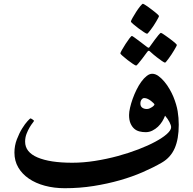

<svg xmlns="http://www.w3.org/2000/svg" viewBox="-20 -995 1024 1019"><path d="M928.7 -332.5Q928.7 -257.3 907.2 -208.3Q885.7 -159.2 839.4 -132.3Q794.9 -106.4 738.5 -81.8Q682.1 -57.1 616.2 -38.3Q550.3 -19.5 476.6 -7.8Q402.8 3.9 323.7 3.9Q267.1 3.9 218 -9.3Q168.9 -22.5 133.1 -47.1Q97.2 -71.8 76.9 -106.4Q56.6 -141.1 56.6 -185.1Q56.6 -221.7 69.3 -254.9Q82 -288.1 97.4 -313Q112.8 -337.9 126.2 -352.3Q139.6 -366.7 141.6 -366.7Q143.1 -366.7 146.2 -365Q149.4 -363.3 152.6 -361.1Q155.8 -358.9 158.2 -356.7Q160.6 -354.5 160.6 -354Q160.6 -352.1 153.1 -342.5Q145.5 -333 137 -318.6Q128.4 -304.2 120.8 -284.7Q113.3 -265.1 113.3 -243.2Q113.3 -187.5 179.2 -159.4Q245.1 -131.3 363.3 -131.3Q422.4 -131.3 484.4 -141.1Q546.4 -150.9 604.7 -166.7Q663.1 -182.6 714.6 -202.4Q766.1 -222.2 804.9 -243.2Q843.8 -264.2 866 -284.2Q888.2 -304.2 888.2 -319.8Q888.2 -330.1 879.4 -347.2Q870.6 -364.3 856 -380.9Q850.6 -366.2 841.1 -350.6Q831.5 -335 818.4 -322.5Q805.2 -310.1 788.6 -301.8Q772 -293.5 753.4 -293.5Q735.8 -293.5 719.7 -297.6Q703.6 -301.8 691.9 -312.3Q680.2 -322.8 672.6 -340.3Q665 -357.9 665 -384.3Q665 -400.9 670.2 -423.3Q675.3 -445.8 684.1 -470.5Q692.9 -495.1 704.6 -518.8Q716.3 -542.5 730 -561.3Q743.7 -580.1 758.5 -591.8Q773.4 -603.5 788.1 -603.5Q804.2 -603.5 820.8 -591.6Q837.4 -579.6 852.5 -561.5Q867.7 -543.5 880.1 -521.7Q892.6 -500 900.4 -481Q917 -439.9 922.9 -405Q928.7 -370.1 928.7 -332.5ZM745.1 -474.6Q737.8 -474.6 731.4 -466.6Q725.1 -458.5 725.1 -445.3Q725.1 -430.7 734.9 -423.6Q744.6 -416.5 759.3 -416.5Q767.1 -416.5 774.2 -419.7Q781.2 -422.9 787.1 -426.8Q793 -430.7 796.4 -434.6Q799.8 -438.5 799.8 -440.4Q799.8 -442.4 794.7 -447.8Q789.6 -453.1 781.7 -459.2Q773.9 -465.3 764.4 -470Q754.9 -474.6 745.1 -474.6ZM674.8 -880.9Q674.8 -884.8 683.3 -899.9Q691.9 -915 702.6 -931.9Q713.4 -948.7 724.1 -961.9Q734.9 -975.1 738.8 -975.1Q740.2 -975.1 747.3 -970.9Q754.4 -966.8 763.7 -960.2Q772.9 -953.6 783.4 -945.6Q793.9 -937.5 803 -930.4Q812 -923.3 817.9 -917.5Q823.7 -911.6 823.7 -909.7Q823.7 -907.2 819.6 -899.7Q815.4 -892.1 809.3 -881.3Q803.2 -870.6 795.4 -858.9Q787.6 -847.2 780.5 -837.9Q773.4 -828.6 768.1 -822.3Q762.7 -815.9 760.7 -815.9Q756.8 -815.9 742.9 -825Q729 -834 713.9 -845.5Q698.7 -856.9 686.8 -867.2Q674.8 -877.4 674.8 -880.9ZM702.6 -647Q698.7 -647 685.3 -656Q671.9 -665 657 -676.5Q642.1 -688 630.4 -698.5Q618.7 -709 618.7 -711.4Q618.7 -715.3 627.2 -730.2Q635.7 -745.1 646.2 -761.5Q656.7 -777.8 666.7 -791Q676.8 -804.2 680.2 -804.2Q682.1 -804.2 695.1 -794.9Q708 -785.6 722.7 -774.4L761.2 -745.1Q765.6 -741.7 769.5 -741.7Q771.5 -741.7 774.9 -747.1Q789.6 -767.1 801.3 -783.7Q811.5 -797.9 821.3 -809.3Q831.1 -820.8 834 -820.8Q835.4 -820.8 842.3 -816.7Q849.1 -812.5 858.6 -805.7Q868.2 -798.8 878.7 -791.3Q889.2 -783.7 897.9 -776.6Q906.7 -769.5 912.6 -763.9Q918.5 -758.3 918.5 -756.3Q918.5 -753.9 914.3 -746.1Q910.2 -738.3 903.8 -727.8Q897.5 -717.3 889.9 -705.6Q882.3 -693.8 875.2 -684.6Q868.2 -675.3 863 -668.9Q857.9 -662.6 856.9 -662.6Q851.6 -662.6 838.9 -671.6Q826.2 -680.7 812 -691.4Q795.4 -704.1 776.9 -721.2Q772.9 -725.6 769.5 -725.6Q765.6 -725.6 761.2 -719.2L734.4 -683.1Q723.6 -669.4 714.4 -658.2Q705.1 -647 702.6 -647Z"/></svg>

Font: Accordance
Style: Bold
Weight: 700
Version: Version 1.2 (build January 31, 2020) Miklal Software Solutio